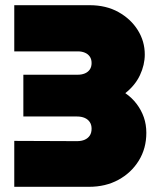

<svg xmlns="http://www.w3.org/2000/svg" viewBox="-20 -720 617 740"><path d="M35 0V-177L277 -176Q294 -176 306.5 -181.5Q319 -187 326 -197.5Q333 -208 333 -224Q333 -239 326 -249.5Q319 -260 306.5 -265.5Q294 -271 277 -271H70V-432H280Q295 -432 307 -437Q319 -442 326 -452Q333 -462 333 -477Q333 -492 326 -502Q319 -512 307 -517Q295 -522 280 -522H35V-700H325Q389 -700 436.5 -673.5Q484 -647 511 -604Q538 -561 538 -510Q538 -470 519.5 -430.5Q501 -391 463 -361Q489 -343 507 -319Q525 -295 534.5 -267.5Q544 -240 544 -208Q544 -148 515 -101Q486 -54 436.5 -27Q387 0 323 0Z"/></svg>

Font: MuseoModerno Thin Black
Style: Regular
Weight: 900
Version: Version 1.002